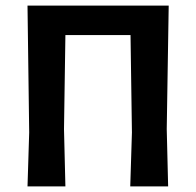

<svg xmlns="http://www.w3.org/2000/svg" viewBox="-20 -664 700 684"><path d="M78 0 84 -192 78 -644H581L574 -204L579 0H444L450 -192L445 -539H213L208 -204L213 0Z"/></svg>

Font: Alegreya Sans SC
Style: Bold
Weight: 700
Designer: Juan Pablo del Peral
Foundry: Huerta Tipografica
Version: Version 2.007